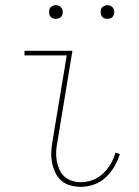

<svg xmlns="http://www.w3.org/2000/svg" viewBox="-20 -717 540 745"><path d="M294 8Q273 8 253 2.5Q233 -3 218 -16Q203 -29 194.5 -47.5Q186 -66 182 -86Q178 -106 179 -127.5Q180 -149 184 -171L239 -502H75V-520H261L203 -168Q199 -149 198 -130.5Q197 -112 200 -94.5Q203 -77 210 -60.5Q217 -44 229.5 -32.5Q242 -21 259 -15.5Q276 -10 294 -10Q317 -10 339.5 -18.5Q362 -27 380 -44Q398 -61 410 -82Q422 -103 428 -125L445 -119Q437 -94 423.5 -70.5Q410 -47 390 -28.5Q370 -10 344.5 -1Q319 8 294 8ZM396 -644Q390 -644 384.5 -646Q379 -648 375.5 -653Q372 -658 371 -664Q370 -670 371 -676Q371 -681 373.5 -685Q376 -689 380 -691.5Q384 -694 388 -695.5Q392 -697 397 -697Q403 -697 408.5 -694.5Q414 -692 418 -687Q422 -682 423 -676Q424 -670 423 -664Q422 -659 419.5 -655Q417 -651 413.5 -648.5Q410 -646 405.5 -645Q401 -644 396 -644ZM196 -644Q190 -644 184.5 -646Q179 -648 175.5 -653Q172 -658 171 -664Q170 -670 171 -676Q171 -681 173.5 -685Q176 -689 180 -691.5Q184 -694 188 -695.5Q192 -697 197 -697Q203 -697 208.5 -694.5Q214 -692 218 -687Q222 -682 223 -676Q224 -670 223 -664Q222 -659 219.5 -655Q217 -651 213.5 -648.5Q210 -646 205.5 -645Q201 -644 196 -644Z"/></svg>

Font: Iosevka Curly Thin
Style: Italic
Weight: 100
Italic angle: -9°
Monospace: yes
Designer: Belleve Invis
Foundry: Belleve Invis
Version: Version 22.1.2; ttfautohint (v1.8.4)